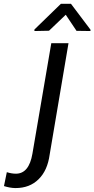

<svg xmlns="http://www.w3.org/2000/svg" viewBox="-141 -750 484 985"><path d="M223.1 -730.5H171.4L35.6 -598.6V-590.8L110.4 -592.3L196.3 -674.3L251.5 -591.8L323.2 -590.8V-597.7ZM122.1 -528.3 25.4 38.1C13.7 106.9 -14.6 141.1 -59.6 141.1C-73.2 141.1 -88.9 138.7 -106 133.3L-120.6 204.6C-100.6 210.9 -81.5 214.4 -64 214.8C-63 214.8 -62 214.8 -61 214.8C-12.7 214.8 26.4 199.7 57.1 169.4C87.9 139.2 106.4 97.2 113.8 43L210.4 -528.3Z"/></svg>

Font: Roboto
Style: Italic
Weight: 400
Italic angle: -12°
Designer: Google
Version: Version 2.137; 2017